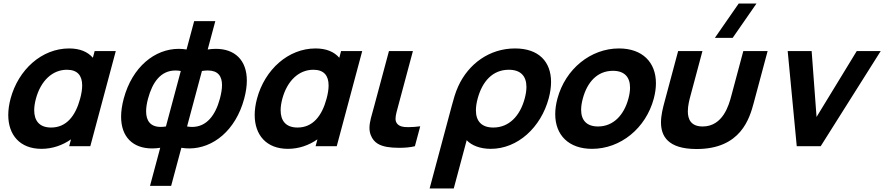

<svg xmlns="http://www.w3.org/2000/svg" viewBox="-20 -830 5020 1090"><path d="M517.3 -540 507.2 -502C478.3 -536 432.9 -555 372.4 -555C217.4 -555 84.2 -435 40 -270C31.2 -237.2 26.9 -206 26.9 -177.1C26.9 -63.2 93.6 15 215.6 15C276.6 15 335 -5 383.1 -39L372.7 0H492.7L637.3 -540ZM270.1 -106C201.8 -106 174.2 -146.7 174.2 -204C174.2 -224 177.6 -246 183.7 -269C211.3 -372 277.9 -434 359.9 -434C420.8 -434 446.5 -400.1 446.5 -344.9C446.5 -323 442.5 -297.8 435 -270C408.7 -172 357.1 -106 270.1 -106Z M831.7 225H951.7L1009.6 9C1024.5 11.5 1039.3 12.7 1054.1 12.7C1189.8 12.7 1318 -89.6 1366.4 -270C1376.5 -307.7 1381.3 -342 1381.3 -372.7C1381.3 -488.7 1312.9 -552.7 1205.6 -552.7C1190.8 -552.7 1175.3 -551.5 1159.1 -549L1202.3 -710H1082.3L1039.1 -549C1024.3 -551.5 1009.4 -552.7 994.7 -552.7C859 -552.7 730.7 -450.4 682.4 -270C672.3 -232.3 667.5 -198 667.5 -167.3C667.5 -51.3 735.9 12.7 843.2 12.7C857.9 12.7 873.4 11.5 889.6 9ZM922 -112C911.4 -110.3 901.6 -109.5 892.7 -109.5C833.9 -109.5 809.5 -144.2 809.5 -198.1C809.5 -219.4 813.3 -243.7 820.4 -270C845.1 -362.3 892.1 -429.8 975.9 -429.8C985.6 -429.8 995.8 -428.9 1006.4 -427ZM1042 -112 1126.4 -427C1138.5 -428.9 1149.4 -429.9 1159.4 -429.9C1217.3 -429.9 1240.4 -398.1 1240.4 -346.8C1240.4 -324.6 1236 -298.6 1228.4 -270C1202.9 -174.8 1152.3 -109.4 1070.9 -109.4C1061.7 -109.4 1052.1 -110.3 1042 -112Z M1916.3 -540 1906.2 -502C1877.3 -536 1831.9 -555 1771.4 -555C1616.4 -555 1483.2 -435 1439 -270C1430.2 -237.2 1425.9 -206 1425.9 -177.1C1425.9 -63.2 1492.6 15 1614.6 15C1675.6 15 1734 -5 1782.1 -39L1771.7 0H1891.7L2036.3 -540ZM1669.1 -106C1600.8 -106 1573.2 -146.7 1573.2 -204C1573.2 -224 1576.6 -246 1582.7 -269C1610.3 -372 1676.9 -434 1758.9 -434C1819.8 -434 1845.5 -400.1 1845.5 -344.9C1845.5 -323 1841.5 -297.8 1834 -270C1807.7 -172 1756.1 -106 1669.1 -106Z M2176.3 4C2193.8 7.2 2219.3 9.2 2246.2 9.2C2277.6 9.2 2311 6.5 2335.4 0L2365.7 -113C2343.6 -110.1 2319.8 -108.2 2298.6 -108.2C2290.8 -108.2 2283.4 -108.5 2276.6 -109C2256.1 -111 2235.3 -119 2227.9 -140C2226.2 -144.8 2225.5 -150.2 2225.5 -156.3C2225.5 -176.4 2233.8 -203.1 2242.9 -237L2324.1 -540H2188.1L2104.7 -229C2090.7 -176.7 2077.5 -138.8 2077.5 -104.3C2077.5 -90.5 2079.6 -77.3 2084.5 -64C2102.7 -16 2140.2 -3 2176.3 4Z M2419 240H2556L2629.4 -34C2657.4 -4 2706.3 15 2766.3 15C2919.3 15 3051 -107 3095.2 -272C3104 -304.9 3108.4 -336.1 3108.4 -364.8C3108.4 -478.6 3039.7 -555 2904 -555C2759 -555 2639.7 -468 2581.4 -340C2564.5 -303 2554.6 -266 2544.9 -230ZM2780.7 -106C2714.1 -106 2681.8 -142.1 2681.8 -203.5C2681.8 -223.2 2685.1 -245.5 2691.6 -270C2717.9 -368 2776.6 -434 2868.6 -434C2936.2 -434 2968.6 -397.7 2968.6 -336.4C2968.6 -317 2965.4 -295.1 2958.9 -271C2932.7 -173 2870.7 -106 2780.7 -106Z M3341.1 15C3503.1 15 3646.5 -102 3691.5 -270C3699.8 -301 3703.8 -330.4 3703.8 -357.6C3703.8 -476.8 3626.6 -555 3493.9 -555C3333.9 -555 3189.8 -439 3144.5 -270C3136.1 -238.7 3132.1 -209.2 3132.1 -181.8C3132.1 -63 3208.6 15 3341.1 15ZM3375.2 -112C3310.6 -112 3279.1 -147.2 3279.1 -206.7C3279.1 -225.5 3282.3 -246.7 3288.5 -270C3313.7 -364 3370.8 -428 3459.8 -428C3525.3 -428 3556.8 -392.1 3556.8 -332.7C3556.8 -314 3553.7 -293 3547.5 -270C3522.6 -177 3462.2 -112 3375.2 -112Z M4139.4 -615 4274.7 -810H4173.7L4038.4 -615ZM3751.3 -247C3743.1 -216.3 3732.5 -175.4 3732.5 -135C3732.5 -58.6 3770.5 16 3934.8 16C4185.8 16 4235.5 -158 4259.3 -247L4337.8 -540H4199.8L4131.5 -285C4118.4 -236 4085.1 -112 3969.1 -112C3902 -112 3884.9 -153.5 3884.9 -198C3884.9 -230.4 3894 -264.4 3899.5 -285L3967.8 -540H3829.8Z M4503.2 0H4639.2L4979.8 -540H4843.8L4615.6 -166L4587.8 -540H4451.8Z"/></svg>

Font: Manrope
Style: ExtraBoldItalic
Weight: 800
Italic angle: -15°
Designer: Mikhail Sharanda
Foundry: Mikhail Sharanda
Version: Version 4.502;hotconv 1.0.109;makeotfexe 2.5.65596